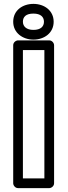

<svg xmlns="http://www.w3.org/2000/svg" viewBox="-20 -944 350 989"><path d="M208.6 -25H98V-686H208.6ZM233.6 25C244.3 25 258.6 15.1 258.6 0V-711C258.6 -721.7 248.7 -736 233.6 -736H73C62.3 -736 48 -726.1 48 -711V0C48 10.7 57.9 25 73 25ZM152.2 -790C115.6 -790 98 -808.4 98 -832C98 -857.5 114.3 -874 152.2 -874C189.8 -874 206.4 -856.4 206.4 -832C206.4 -807.6 189.8 -790 152.2 -790ZM152.2 -740C208.2 -740 256.4 -774.4 256.4 -832C256.4 -889.6 208.2 -924 152.2 -924C96.6 -924 48 -890.8 48 -832C48 -774.6 97.1 -740 152.2 -740Z"/></svg>

Font: Asimov
Style: WidOu
Weight: 500
Designer: Google
Version: Version 2.000980; 2014